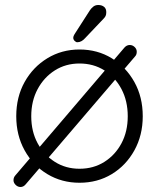

<svg xmlns="http://www.w3.org/2000/svg" viewBox="-20 -721 641 768"><path d="M62 27Q51 27 42.5 18.5Q34 10 34 0Q34 -11 41 -19L478 -531Q487 -541 499 -541Q510 -541 518.5 -533Q527 -525 527 -514Q527 -502 520 -495L83 16Q74 27 62 27ZM551 -256Q551 -180 517.5 -119.5Q484 -59 427 -24.5Q370 10 298 10Q227 10 169.5 -24.5Q112 -59 78.5 -119.5Q45 -180 45 -256Q45 -333 78.5 -393Q112 -453 169.5 -488Q227 -523 298 -523Q370 -523 427 -488Q484 -453 517.5 -393Q551 -333 551 -256ZM491 -256Q491 -317 466 -364.5Q441 -412 397.5 -439.5Q354 -467 298 -467Q243 -467 199.5 -439.5Q156 -412 130.5 -364.5Q105 -317 105 -256Q105 -195 130.5 -148Q156 -101 199.5 -73.5Q243 -46 298 -46Q354 -46 397.5 -73.5Q441 -101 466 -148Q491 -195 491 -256ZM289 -552Q284 -552 278.5 -557.5Q273 -563 273 -570Q273 -576 278 -584L339 -679Q344 -687 352.5 -694Q361 -701 373 -701Q388 -701 397 -693Q406 -685 405 -670Q405 -663 402.5 -657.5Q400 -652 395 -647L320 -568Q314 -561 306 -556.5Q298 -552 289 -552Z"/></svg>

Font: Quicksand Light
Style: Regular
Weight: 400
Version: Version 3.004